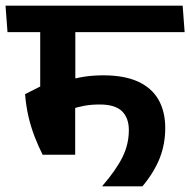

<svg xmlns="http://www.w3.org/2000/svg" viewBox="-42 -658 672 678"><path d="M610 -544.5 603 -638H-22.5L-15.5 -544.5ZM224 -578.5H100V-306H224ZM108.5 -111.5H223.5V-353H101L46.5 -325.5Q50 -283 58.5 -246.5Q67 -210 79.8 -176.8Q92.5 -143.5 108.5 -111.5ZM189.5 -371.5 209.5 -272.5Q231.5 -280 255.8 -284.5Q280 -289 310 -289Q364.5 -289 388.8 -265.2Q413 -241.5 413 -198.5Q413 -148.5 390.5 -103Q368 -57.5 319.5 -1.5V0H461Q502.5 -50 522 -99.5Q541.5 -149 541.5 -206Q541.5 -264 517.8 -305.8Q494 -347.5 445.5 -369.8Q397 -392 323 -392Q286 -392 253.2 -386.8Q220.5 -381.5 189.5 -371.5Z"/></svg>

Font: Anek Devanagari Medium SemiBold
Style: Regular
Weight: 600
Version: Version 1.003